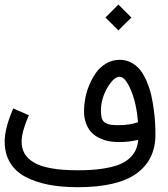

<svg xmlns="http://www.w3.org/2000/svg" viewBox="-179 -798 729 831"><path d="M277.3 -722.2 333.5 -778.3 389.6 -722.2 333.5 -666.5ZM418.5 -269Q411.6 -351.6 387.2 -408.7Q362.8 -465.8 338.9 -465.8Q313.5 -465.8 285.6 -418.2Q257.8 -370.6 257.8 -317.9Q257.8 -297.4 262.2 -284.7Q266.6 -272 277.3 -265.9Q288.1 -259.8 300.3 -258.1Q312.5 -256.3 334 -256.3Q382.3 -256.3 418.5 -269ZM338.9 -539.1Q366.7 -539.1 389.9 -526.6Q413.1 -514.2 428.7 -493.9Q444.3 -473.6 456.3 -445.3Q468.3 -417 475.1 -387.9Q481.9 -358.9 486.3 -325.9Q490.7 -293 492.2 -266.8Q493.7 -240.7 493.7 -214.8Q493.7 -106 411.6 -46.9Q329.6 12.2 157.2 12.2Q85.9 12.2 29.3 1Q-27.3 -10.3 -70.1 -33.2Q-112.8 -56.2 -135.7 -94.7Q-158.7 -133.3 -158.7 -185.5Q-158.7 -243.2 -121.6 -328.6L-54.2 -299.3Q-85.4 -227.5 -85.4 -185.5Q-85.4 -155.8 -73 -133.8Q-60.5 -111.8 -32.7 -95Q-4.9 -78.1 42.7 -69.6Q90.3 -61 157.2 -61Q217.3 -61 262.5 -67.6Q307.6 -74.2 335.9 -85.4Q364.3 -96.7 382.6 -114Q400.9 -131.3 408.9 -150.1Q417 -168.9 419.4 -192.9Q382.3 -183.1 334 -183.1Q314 -183.1 295.2 -186.3Q276.4 -189.5 255.6 -198.5Q234.9 -207.5 219.7 -221.9Q204.6 -236.3 194.6 -261Q184.6 -285.6 184.6 -317.9Q184.6 -343.3 189.9 -372.1Q195.3 -400.9 207.8 -430.7Q220.2 -460.4 237.5 -484.4Q254.9 -508.3 281.2 -523.7Q307.6 -539.1 338.9 -539.1Z"/></svg>

Font: AzarMehrMonospaced
Style: SansBold
Weight: 1
Designer: Amin Abedi
Version: Version 1.00